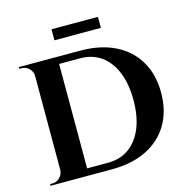

<svg xmlns="http://www.w3.org/2000/svg" viewBox="-122 -977 1071 1094"><g transform="rotate(-15 414.0 -430.0)"><path d="M405 -700Q523 -700 609 -657.5Q695 -615 741.5 -536.5Q788 -458 788 -350Q788 -242 741.5 -163.5Q695 -85 609 -42.5Q523 0 405 0H167L166 -42Q195 -42 226.5 -42Q258 -42 287.5 -42Q317 -42 341 -42Q365 -42 379 -42Q393 -42 393 -42Q465 -42 517 -79.5Q569 -117 597 -186Q625 -255 625 -350Q625 -445 597 -514Q569 -583 517 -620.5Q465 -658 393 -658Q393 -658 378.5 -658Q364 -658 339 -658Q314 -658 283 -658Q252 -658 219 -658Q186 -658 156 -658V-700ZM269 -700V0H119V-700ZM122 -73V0H42V-10Q42 -10 48.5 -10Q55 -10 55 -10Q81 -10 99.5 -28.5Q118 -47 119 -73ZM122 -627H119Q119 -653 100 -671.5Q81 -690 55 -690Q55 -690 49 -690Q43 -690 43 -690L42 -700H122ZM278 -860H552V-795H278Z"/></g></svg>

Font: Cinzel
Style: Bold
Weight: 700
Designer: Natanael Gama
Version: Version 2.000